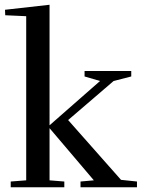

<svg xmlns="http://www.w3.org/2000/svg" viewBox="-20 -786 603 806"><path d="M531 -488H335V-465L400 -446L188 -260V-766L1 -745L2 -722L90 -718V-29L25 -24V0H250V-24L188 -29V-248L374 -29L318 -24V0H555V-24L488 -31L266 -282L457 -446L531 -465Z"/></svg>

Font: Rufina
Style: Regular
Weight: 400
Designer: Martin Sommaruga
Foundry: Martin Sommaruga
Version: Version